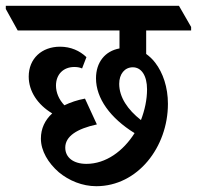

<svg xmlns="http://www.w3.org/2000/svg" viewBox="-69 -644 679 662"><path d="M263 -2C406 -2 510 -137 510 -286C510 -343 493 -393 466 -428C457 -440 446 -450 435 -458V-539H590V-551L548 -624H-49V-613L-8 -539H343V-477C293 -468 262 -429 262 -374C262 -305 311 -237 395 -185C356 -123 296 -79 229 -79C184 -79 156 -101 156 -135C156 -174 196 -200 265 -215L224 -304C197 -299 174 -291 153 -281C134 -301 124 -325 124 -349C124 -388 150 -413 187 -413C196 -413 205 -412 214 -408L229 -447C206 -469 175 -483 138 -483C75 -483 30 -442 30 -380C30 -329 61 -283 111 -253C86 -230 72 -201 72 -166C72 -124 97 -82 134 -50C169 -21 215 -2 263 -2ZM342 -355C342 -389 361 -412 389 -412C418 -412 438 -384 438 -336C438 -300 430 -264 417 -230C371 -266 342 -309 342 -355Z"/></svg>

Font: Noto Serif Devanagari Condensed SemiBold
Style: Regular
Weight: 600
Width: 3
Designer: Universal Thirst, Indian Type Foundry and the Monotype Design Team
Foundry: Monotype Imaging Inc.
Version: Version 2.004